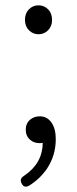

<svg xmlns="http://www.w3.org/2000/svg" viewBox="-20 -534 290 723"><path d="M61 156Q52 139 72 127Q140 81 141 4Q137 5 129 5Q107 5 93 -8Q77 -22 77 -45.5Q77 -69 93 -83Q108 -96 130 -96Q157 -96 173.5 -73Q190 -50 190 -10Q190 51 157 101Q131 139 90 165Q70 176 61 156ZM125 -405Q104 -405 89 -420Q74 -435 74 -459.5Q74 -484 89 -499Q104 -514 125 -514Q146 -514 161 -499Q176 -484 176 -459Q176 -435 161 -420Q146 -405 125 -405Z"/></svg>

Font: GenSenRounded TW L
Style: Regular
Weight: 300
Version: Version 1.501;PS 1;hotconv 16.6.51;makeotf.lib2.5.65220